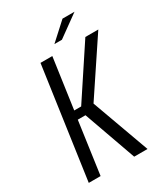

<svg xmlns="http://www.w3.org/2000/svg" viewBox="-178 -801 777 886"><g transform="rotate(-30 210.0 -358.5)"><path d="M28 0 112 -591H175L137 -323H174L351 -591H420L230 -306L341 0H270L171 -278H130L91 0ZM211 -634 302 -717H366L251 -634Z"/></g></svg>

Font: Alumni Sans
Style: Italic
Weight: 400
Italic angle: -8°
Version: Version 1.016